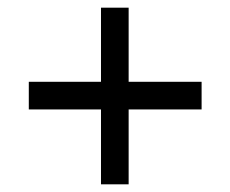

<svg xmlns="http://www.w3.org/2000/svg" viewBox="-20 -500 600 500"><path d="M243 -20V-215H55V-287H243V-480H315V-287H505V-215H315V-20Z"/></svg>

Font: Cairo Play
Style: Regular
Weight: 400
Designer: Mohamed Gaber, Accademia di Belle Arti di Urbino
Foundry: Kief Type Foundry, Accademia di Belle Arti di Urbino
Version: Version 3.119